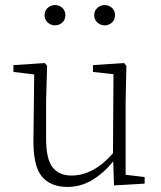

<svg xmlns="http://www.w3.org/2000/svg" viewBox="-20 -725 635 758"><path d="M246 13Q180 13 145.5 -28Q111 -69 112 -172L115 -431L33 -441V-468L157 -476L166 -465L162 -326V-178Q162 -97 187.5 -64.5Q213 -32 262 -32Q306 -32 347.5 -54.5Q389 -77 426 -120L428 -432L347 -441V-468L470 -476L479 -465L476 -326V-35L551 -26V0L430 7L427 -88Q390 -42 344.5 -14.5Q299 13 246 13ZM197 -625Q181 -625 168.5 -636Q156 -647 156 -665Q156 -683 168.5 -694Q181 -705 197 -705Q214 -705 226 -694Q238 -683 238 -665Q238 -647 226 -636Q214 -625 197 -625ZM393 -625Q377 -625 364.5 -636Q352 -647 352 -665Q352 -683 364.5 -694Q377 -705 393 -705Q410 -705 422 -694Q434 -683 434 -665Q434 -647 422 -636Q410 -625 393 -625Z"/></svg>

Font: Source Serif Pro Light
Style: Regular
Weight: 300
Designer: Frank Grießhammer
Foundry: Adobe Systems Incorporated
Version: Version 3.001;hotconv 1.0.111;makeotfexe 2.5.65597